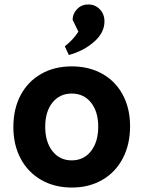

<svg xmlns="http://www.w3.org/2000/svg" viewBox="-20 -827 644 862"><path d="M40 -257Q40 -338 72.5 -399.5Q105 -461 164.5 -495Q224 -529 302 -529Q380 -529 439.5 -495.5Q499 -462 531.5 -401Q564 -340 564 -260Q564 -179 531.5 -116.5Q499 -54 439.5 -19.5Q380 15 303 15Q225 15 165.5 -19Q106 -53 73 -114.5Q40 -176 40 -257ZM421 -258Q421 -326 388.5 -366.5Q356 -407 302 -407Q248 -407 215.5 -366.5Q183 -326 183 -258Q183 -190 215.5 -148.5Q248 -107 302 -107Q356 -107 388.5 -148.5Q421 -190 421 -258ZM271 -619Q310 -650 332 -685L306 -738Q306 -765 326 -786Q346 -807 376 -807Q407 -807 428 -785.5Q449 -764 449 -731Q449 -680 402 -639Q355 -598 289 -580Z"/></svg>

Font: Secular One
Style: Regular
Weight: 400
Designer: Michal Sahar
Foundry: Hagilda
Version: Version 1.000